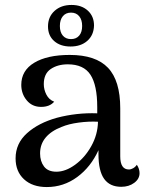

<svg xmlns="http://www.w3.org/2000/svg" viewBox="-20 -745 593 776"><path d="M544 -45Q544 -22 522.5 -6Q501 10 470 10Q424 10 401 -22Q378 -54 378 -122V-138Q347 -70 292 -29.5Q237 11 169 11Q111 11 77 -20.5Q43 -52 43 -105Q43 -165 89 -206.5Q135 -248 210 -269Q290 -290 373 -287V-312Q373 -401 345.5 -443Q318 -485 254 -485Q213 -485 185 -466Q157 -447 157 -405Q157 -383 167.5 -362.5Q178 -342 199 -334Q181 -313 146 -313Q110 -313 88 -339.5Q66 -366 66 -402Q66 -460 118.5 -491.5Q171 -523 262 -523Q367 -523 416.5 -471Q466 -419 466 -307V-113Q466 -60 501 -60Q509 -60 518 -65Q527 -70 533 -79Q544 -63 544 -45ZM376 -253Q339 -255 298 -249.5Q257 -244 229 -232Q187 -216 164.5 -189Q142 -162 142 -125Q142 -93 158 -72Q174 -51 208 -51Q245 -51 284 -79.5Q323 -108 349 -154.5Q375 -201 376 -253ZM360 -642Q359 -603 333 -580Q307 -557 265 -557Q224 -557 199 -579Q174 -601 174 -638Q174 -677 200.5 -701Q227 -725 269 -725Q310 -725 335 -702Q360 -679 360 -642ZM222 -640Q222 -615 234 -601Q246 -587 267 -587Q288 -587 300 -601Q312 -615 312 -640Q312 -665 300 -679.5Q288 -694 267 -694Q246 -694 234 -679.5Q222 -665 222 -640Z"/></svg>

Font: Arima Madurai Medium
Style: Regular
Weight: 500
Designer: Joana Correia and Natanael Gama
Foundry: NDISCOVER
Version: Version 1.020